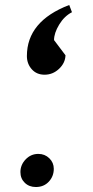

<svg xmlns="http://www.w3.org/2000/svg" viewBox="-20 -725 373 771"><path d="M159 -425Q127 -425 107.5 -447Q88 -469 88 -500Q88 -640 258 -705L269 -676Q238 -660 217.5 -626Q197 -592 197 -564L243 -503Q242 -472 217 -448.5Q192 -425 159 -425ZM124 26Q97 26 79.5 9Q62 -8 62 -34Q62 -63 83 -85Q104 -107 134 -107Q160 -107 178 -89.5Q196 -72 196 -47Q196 -17 176 4.5Q156 26 124 26Z"/></svg>

Font: Lemonada Light
Style: Regular
Weight: 300
Designer: Mohamed Gaber (Arabic), Eduardo Tunni (Latin)
Foundry: Kief Type Foundry
Version: Version 4.004